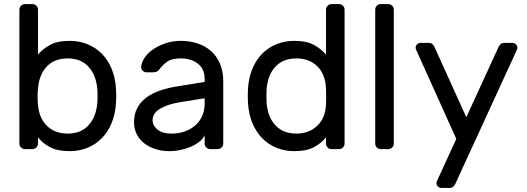

<svg xmlns="http://www.w3.org/2000/svg" viewBox="-20 -730 2580 940"><path d="M321 -530Q368 -530 408.5 -513.5Q449 -497 479 -466.5Q509 -436 527 -392Q545 -348 548 -293Q549 -278 549 -260.5Q549 -243 548 -228Q545 -173 527 -129Q509 -85 479 -54Q449 -23 408.5 -6.5Q368 10 321 10Q260 10 223 -10.5Q186 -31 166 -58V-27Q166 -16 158 -8Q150 0 139 0H102Q91 0 83 -8Q75 -16 75 -27V-683Q75 -694 83 -702Q91 -710 102 -710H139Q150 -710 158 -702Q166 -694 166 -683V-462Q185 -487 222 -508.5Q259 -530 321 -530ZM166 -217Q171 -152 210 -114Q249 -76 311 -76Q377 -76 414.5 -118Q452 -160 457 -232Q458 -260 457 -288Q452 -360 414.5 -402Q377 -444 311 -444Q248 -444 210 -405.5Q172 -367 166 -296Q164 -281 164 -256.5Q164 -232 166 -217Z M636 -131Q636 -171 652 -201Q668 -231 696 -252Q724 -273 761.5 -286Q799 -299 841 -306L982 -329V-342Q982 -393 948.5 -418.5Q915 -444 865 -444Q821 -444 798.5 -428Q776 -412 760 -390Q754 -382 747 -379Q740 -376 728 -376H698Q687 -376 678.5 -384Q670 -392 671 -403Q673 -425 688.5 -448Q704 -471 730.5 -489Q757 -507 791.5 -518.5Q826 -530 865 -530Q910 -530 948.5 -517Q987 -504 1014.5 -479Q1042 -454 1057.5 -417Q1073 -380 1073 -332V-27Q1073 -16 1065 -8Q1057 0 1046 0H1009Q998 0 990 -8Q982 -16 982 -27V-68Q973 -49 954 -34.5Q935 -20 910.5 -10Q886 0 859.5 5Q833 10 810 10Q771 10 738.5 -1Q706 -12 683.5 -30.5Q661 -49 648.5 -75Q636 -101 636 -131ZM820 -76Q856 -76 886 -87Q916 -98 937.5 -117.5Q959 -137 970.5 -164Q982 -191 982 -224V-249L864 -230Q801 -220 764 -198Q727 -176 727 -141Q727 -130 732 -119Q737 -108 748 -98Q759 -88 776.5 -82Q794 -76 820 -76Z M1421 -530Q1483 -530 1520 -508.5Q1557 -487 1576 -462V-683Q1576 -694 1584 -702Q1592 -710 1603 -710H1640Q1651 -710 1659 -702Q1667 -694 1667 -683V-27Q1667 -16 1659 -8Q1651 0 1640 0H1603Q1592 0 1584 -8Q1576 -16 1576 -27V-58Q1556 -31 1519 -10.5Q1482 10 1421 10Q1374 10 1333.5 -6.5Q1293 -23 1263 -54Q1233 -85 1215 -129Q1197 -173 1194 -228Q1193 -243 1193 -260.5Q1193 -278 1194 -293Q1197 -348 1215 -392Q1233 -436 1263 -466.5Q1293 -497 1333.5 -513.5Q1374 -530 1421 -530ZM1576 -217Q1577 -232 1577 -256.5Q1577 -281 1576 -296Q1573 -367 1533.5 -405.5Q1494 -444 1431 -444Q1365 -444 1327 -402Q1289 -360 1285 -288Q1284 -260 1285 -232Q1289 -160 1327 -118Q1365 -76 1431 -76Q1493 -76 1533 -114Q1573 -152 1576 -217Z M1908 -27Q1908 -16 1900 -8Q1892 0 1881 0H1844Q1833 0 1825 -8Q1817 -16 1817 -27V-683Q1817 -694 1825 -702Q1833 -710 1844 -710H1881Q1892 -710 1900 -702Q1908 -694 1908 -683Z M2211 166Q2208 174 2201 182Q2194 190 2182 190H2141Q2131 190 2124 183Q2117 176 2117 166Q2117 162 2118 159L2214 -50L2016 -489Q2015 -492 2015 -496Q2015 -506 2022 -513Q2029 -520 2039 -520H2080Q2092 -520 2099 -512Q2106 -504 2109 -496L2263 -156L2419 -496Q2422 -504 2429 -512Q2436 -520 2448 -520H2489Q2499 -520 2506 -513Q2513 -506 2513 -496Q2513 -492 2512 -489Z"/></svg>

Font: Rubik
Style: Regular
Weight: 400
Designer: Hubert & Fischer
Foundry: Hubert & Fischer
Version: Version 1.002; ttfautohint (v1.6)